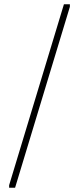

<svg xmlns="http://www.w3.org/2000/svg" viewBox="-20 -802 372 904"><path d="M281 -782H309V-770L51 82H23V70Z"/></svg>

Font: Phudu
Style: Regular
Weight: 400
Version: Version 1.005;gftools[0.9.23]